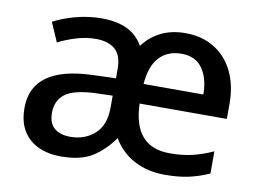

<svg xmlns="http://www.w3.org/2000/svg" viewBox="-65 -644 1010 750"><g transform="rotate(10 440.0 -269.5)"><path d="M614 -549Q680 -549 729 -519Q778 -489 804.5 -434.5Q831 -380 831 -307V-247H485Q490 -76 634 -76Q684 -76 724 -85.5Q764 -95 805 -114V-26Q765 -8 724.5 1Q684 10 630 10Q562 10 509 -17.5Q456 -45 424 -99Q387 -47 341 -18.5Q295 10 216 10Q168 10 129 -7.5Q90 -25 67.5 -61Q45 -97 45 -153Q45 -317 286 -325L377 -328V-364Q377 -420 349.5 -443Q322 -466 274 -466Q235 -466 197 -454.5Q159 -443 125 -426L92 -502Q129 -522 179.5 -535.5Q230 -549 282 -549Q342 -549 383 -529.5Q424 -510 447 -469Q475 -507 517 -528Q559 -549 614 -549ZM613 -467Q557 -467 524.5 -431Q492 -395 487 -325H724Q724 -388 696.5 -427.5Q669 -467 613 -467ZM307 -257Q221 -253 187.5 -226.5Q154 -200 154 -152Q154 -110 177.5 -91Q201 -72 240 -72Q298 -72 337 -107Q376 -142 376 -212V-259Z"/></g></svg>

Font: Noto Sans Ol Chiki Medium
Style: Regular
Weight: 500
Designer: Monotype Design Team, Lewis McGuffie
Foundry: Monotype Imaging Inc.
Version: Version 2.003; ttfautohint (v1.8.4.7-5d5b)